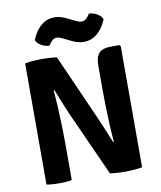

<svg xmlns="http://www.w3.org/2000/svg" viewBox="-97 -981 888 1062"><g transform="rotate(-10 347.0 -449.5)"><path d="M269 -366.5Q252.5 -405 237.8 -441.5Q223 -478 212 -507L208 -506Q211.5 -464.5 214.2 -412.2Q217 -360 218.5 -307.8Q220 -255.5 220 -214.5V0Q201.5 3.5 183.2 4.5Q165 5.5 150.5 5.5Q137 5.5 116.5 4.5Q96 3.5 78 0V-680.5Q96 -684.5 124.8 -686.5Q153.5 -688.5 168.5 -688.5Q183.5 -688.5 208 -687.5Q232.5 -686.5 257 -683L419 -317.5Q438 -274 454.5 -234.2Q471 -194.5 482 -167L486 -168.5Q482 -214 479.5 -268Q477 -322 475.8 -372.2Q474.5 -422.5 474.5 -457V-597Q474.5 -648 494.8 -668.8Q515 -689.5 559.5 -689.5H608.5L615.5 -682.5V-2.5Q597 1.5 568 3.5Q539 5.5 523.5 5.5Q508 5.5 483.8 4.5Q459.5 3.5 434.5 0ZM305 -781.5Q297.5 -785 289.5 -787.8Q281.5 -790.5 273.5 -790.5Q264.5 -790.5 254.8 -784.8Q245 -779 236.5 -766.5L227.5 -753.5Q206 -754 183.5 -766.2Q161 -778.5 153 -798.5L161.5 -816.5Q179.5 -855 210 -879.2Q240.5 -903.5 282.5 -903.5Q300.5 -903.5 317.5 -898.2Q334.5 -893 348.5 -886L395.5 -863Q403 -859.5 411.2 -856.8Q419.5 -854 427.5 -854Q436.5 -854 446 -859.5Q455.5 -865 464.5 -878L473.5 -890.5Q495 -890.5 517.5 -878Q540 -865.5 548 -846L539.5 -827.5Q521.5 -789.5 490.5 -765.2Q459.5 -741 418.5 -741Q400.5 -741 383 -746.5Q365.5 -752 352.5 -758.5Z"/></g></svg>

Font: Signika Negative SC
Style: Bold
Weight: 700
Designer: Anna Giedryś
Foundry: Anna Giedryś
Version: Version 2.000; ttfautohint (v1.8.3) -l 8 -r 50 -G 200 -x 9 -